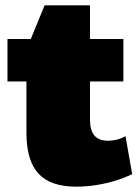

<svg xmlns="http://www.w3.org/2000/svg" viewBox="-20 -686 515 719"><path d="M265 13Q169 13 124 -36Q79 -85 79 -188V-500L147 -666H317V-238Q317 -198 333.5 -178.5Q350 -159 385 -159Q400 -159 417 -163Q434 -167 450 -176L475 -34Q449 -21 414 -10Q379 1 340.5 7Q302 13 265 13ZM8 -540H442V-381H8Z"/></svg>

Font: Pathway Extreme SemiCondensed Black
Style: Regular
Weight: 900
Width: 4
Version: Version 1.001;gftools[0.9.26]